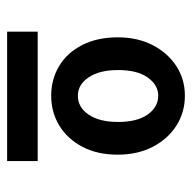

<svg xmlns="http://www.w3.org/2000/svg" viewBox="-20 -655 540 540"><g transform="rotate(90 250.0 -385.0)"><path d="M249 -259Q203 -259 165.5 -281.5Q128 -304 106.5 -346.5Q85 -389 85 -446Q85 -502 107 -544.5Q129 -587 166 -611Q203 -635 249 -635Q296 -635 333.5 -611Q371 -587 393 -544.5Q415 -502 415 -446Q415 -389 393 -347Q371 -305 333.5 -282Q296 -259 249 -259ZM249 -334Q282 -334 302.5 -364.5Q323 -395 323 -447Q323 -501 302 -530.5Q281 -560 249 -560Q219 -560 198 -530.5Q177 -501 177 -447Q177 -395 197.5 -364.5Q218 -334 249 -334ZM69 -221H433V-135H69Z"/></g></svg>

Font: Inconsolata
Style: Bold
Weight: 700
Monospace: yes
Designer: Raph Levien, Cyreal, Brenton Simpson
Foundry: Raph Levien, Cyreal, Google
Version: Version 3.100; ttfautohint (v1.8.4.7-5d5b)